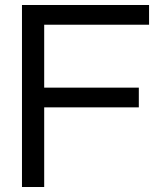

<svg xmlns="http://www.w3.org/2000/svg" viewBox="-20 -749 652 769"><path d="M68 0V-729H577V-650H157V0ZM142 -319V-398H536V-319Z"/></svg>

Font: Hubot Sans Condensed ExtraLight
Style: Regular
Weight: 400
Version: Version 2.000